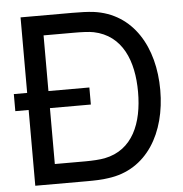

<svg xmlns="http://www.w3.org/2000/svg" viewBox="-53 -801 812 852"><g transform="rotate(-5 353.0 -375.0)"><path d="M394.8 -745.8C368.8 -749 335.4 -750 301 -750H69.8V-413.5H10.4V-337.5H69.8V0H301C335.4 0 368.8 -1 394.8 -5.2C569.8 -27.1 659.4 -185.4 659.4 -375C659.4 -565.6 569.8 -722.9 394.8 -745.8ZM387.5 -94.8C366.7 -90.6 332.3 -88.5 301 -88.5H164.6V-337.5H346.9V-413.5H164.6V-661.5H301C332.3 -661.5 366.7 -660.4 387.5 -656.2C513.5 -630.2 560.4 -513.5 560.4 -375C560.4 -236.5 513.5 -119.8 387.5 -94.8Z"/></g></svg>

Font: Manrope3 Medium
Style: Regular
Weight: 500
Width: 4
Designer: Mikhail Sharanda
Foundry: Mikhail Sharanda
Version: Version 3.000;PS 003.000;hotconv 1.0.88;makeotf.lib2.5.64775